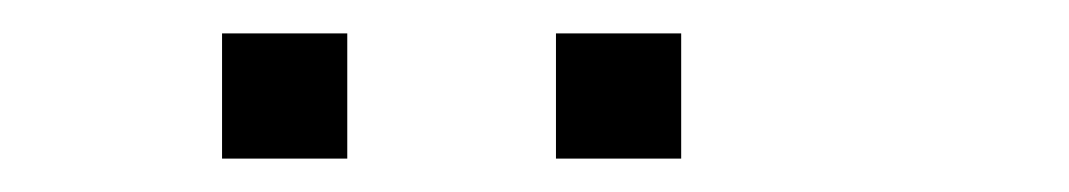

<svg xmlns="http://www.w3.org/2000/svg" viewBox="-20 -808 640 115"><path d="M114 -788Q113 -788 113 -788Q113 -788 113 -787V-714Q113 -713 113 -713Q113 -713 114 -713H187Q188 -713 188 -713Q188 -713 188 -714V-787Q188 -788 188 -788Q188 -788 187 -788ZM314 -788Q313 -788 313 -788Q313 -788 313 -787V-714Q313 -713 313 -713Q313 -713 314 -713H387Q388 -713 388 -713Q388 -713 388 -714V-787Q388 -788 388 -788Q388 -788 387 -788Z"/></svg>

Font: Doto Black
Style: Bold
Weight: 700
Monospace: yes
Version: Version 1.000